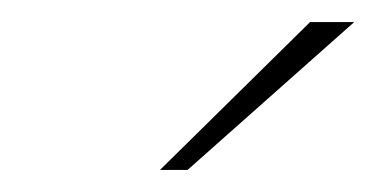

<svg xmlns="http://www.w3.org/2000/svg" viewBox="-20 -785 341 174"><path d="M125 -631 261 -765H301L150 -631Z"/></svg>

Font: Exo Thin ExtraLight
Style: Italic
Weight: 250
Italic angle: -9°
Version: Version 2.000